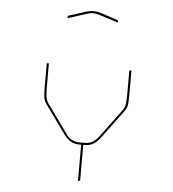

<svg xmlns="http://www.w3.org/2000/svg" viewBox="-55 -945 816 906"><g transform="rotate(5 352.5 -492.0)"><path d="M365 -261H358V-90H348V-261H338Q316 -261 298.5 -271Q281 -281 265 -303L168 -438Q157 -453 155 -473Q153 -493 153 -515V-630H163V-515Q163 -494 165 -475.5Q167 -457 177 -442L274 -307Q287 -287 304 -279Q321 -271 338 -271H365Q384 -271 399.5 -279.5Q415 -288 430 -307L530 -442Q540 -455 542 -474.5Q544 -494 544 -515V-630H554V-515Q554 -493 552.5 -473.5Q551 -454 539 -438L439 -303Q423 -281 405.5 -271Q388 -261 365 -261ZM470 -850 383 -878Q376 -880 368.5 -882Q361 -884 351 -884Q341 -884 333.5 -882Q326 -880 319 -878L232 -850V-861L315 -888Q324 -890 332 -892Q340 -894 351 -894Q362 -894 370 -892Q378 -890 387 -888L470 -861Z"/></g></svg>

Font: Bungee Hairline
Style: Regular
Weight: 400
Designer: David Jonathan Ross
Foundry: David Jonathan Ross
Version: Version 1.000;PS 1.0;hotconv 1.0.72;makeotf.lib2.5.5900